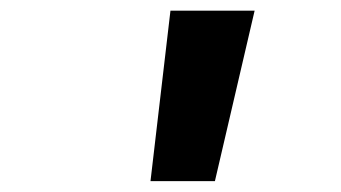

<svg xmlns="http://www.w3.org/2000/svg" viewBox="-20 -713 626 352"><path d="M255.9 -380.9 292.5 -693.4H446.8L374 -380.9Z"/></svg>

Font: Cascadia Code PL
Style: Bold Italic
Weight: 700
Italic angle: -10°
Monospace: yes
Designer: Aaron Bell
Foundry: Saja Typeworks
Version: Version 2404.023; ttfautohint (v1.8.4)